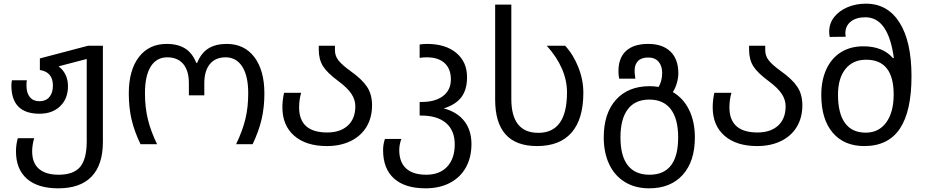

<svg xmlns="http://www.w3.org/2000/svg" viewBox="-20 -785 5041 1045"><path d="M67 39Q67 1 77 -33H166Q155 5 155 39Q155 102 192 134Q229 166 299 166Q381 166 416.5 123Q452 80 452 -16V-464L299 -424Q324 -405 337 -377.5Q350 -350 350 -316Q350 -248 307.5 -207Q265 -166 195 -166Q42 -166 42 -320Q42 -335 45 -348H126Q124 -336 124 -319Q124 -279 142.5 -256.5Q161 -234 195 -234Q229 -234 248.5 -256.5Q268 -279 268 -319Q268 -393 197 -404V-467L459 -536H540V-13Q540 112 478.5 176Q417 240 297 240Q186 240 126.5 188Q67 136 67 39Z M681 -276Q681 -403 736 -474.5Q791 -546 887 -546Q949 -546 988.5 -520.5Q1028 -495 1048 -443H1053Q1075 -497 1114.5 -521.5Q1154 -546 1214 -546Q1310 -546 1364.5 -474Q1419 -402 1419 -276Q1419 -201 1404 -136.5Q1389 -72 1355 0H1265Q1300 -73 1315.5 -137Q1331 -201 1331 -277Q1331 -372 1298.5 -422.5Q1266 -473 1208 -473Q1152 -473 1122 -436Q1092 -399 1092 -332V-266H1008V-332Q1008 -400 977.5 -436.5Q947 -473 890 -473Q832 -473 800.5 -423Q769 -373 769 -277Q769 -200 785 -135Q801 -70 835 0H745Q711 -70 696 -135Q681 -200 681 -276Z M1517 -201Q1517 -240 1526 -280H1619Q1608 -242 1608 -200Q1608 -133 1646 -98.5Q1684 -64 1761 -64Q1832 -64 1873 -101.5Q1914 -139 1914 -207Q1914 -242 1892.5 -274.5Q1871 -307 1821 -344Q1760 -389 1737.5 -425.5Q1715 -462 1715 -515V-536H1803V-511Q1803 -481 1822 -456.5Q1841 -432 1888 -398Q1949 -355 1977 -313.5Q2005 -272 2005 -212Q2005 -145 1975 -95Q1945 -45 1889 -17.5Q1833 10 1759 10Q1646 10 1581.5 -46Q1517 -102 1517 -201Z M2065 32Q2065 1 2075 -29H2165Q2160 -19 2156.5 -1.5Q2153 16 2153 31Q2153 98 2190.5 132Q2228 166 2300 166Q2373 166 2414 122Q2455 78 2455 1Q2455 -75 2407.5 -115.5Q2360 -156 2273 -156H2264V-230H2274Q2349 -230 2391.5 -262.5Q2434 -295 2434 -353Q2434 -410 2400 -441.5Q2366 -473 2303 -473Q2282 -473 2264 -470V-543Q2290 -546 2304 -546Q2405 -546 2463.5 -497Q2522 -448 2522 -365Q2522 -297 2491 -256Q2460 -215 2395 -195Q2468 -176 2507 -126Q2546 -76 2546 -1Q2546 72 2515.5 126.5Q2485 181 2428.5 210.5Q2372 240 2296 240Q2184 240 2124.5 186.5Q2065 133 2065 32Z M2675 -243V-760H2763V-246Q2763 -62 2910 -62Q3066 -62 3066 -282Q3066 -413 2956 -536H3056Q3101 -487 3128 -418.5Q3155 -350 3155 -280Q3155 -137 3091 -63.5Q3027 10 2903 10Q2675 10 2675 -243Z M3266 -37Q3266 -168 3332.5 -242Q3399 -316 3516 -316Q3537 -316 3565 -312Q3584 -346 3584 -388Q3584 -426 3564.5 -449Q3545 -472 3508 -472Q3471 -472 3452.5 -453Q3434 -434 3434 -401Q3434 -385 3438 -357H3350Q3346 -376 3346 -397Q3346 -470 3387.5 -508Q3429 -546 3508 -546Q3586 -546 3629 -504.5Q3672 -463 3672 -386Q3672 -361 3664 -333Q3656 -305 3642 -284Q3700 -250 3731 -186Q3762 -122 3762 -37Q3762 93 3696 166.5Q3630 240 3513 240Q3436 240 3380 205Q3324 170 3295 107.5Q3266 45 3266 -37ZM3671 -37Q3671 -138 3631 -190.5Q3591 -243 3514 -243Q3437 -243 3397 -190.5Q3357 -138 3357 -37Q3357 64 3397 115Q3437 166 3515 166Q3671 166 3671 -37Z M3859 -201Q3859 -240 3868 -280H3961Q3950 -242 3950 -200Q3950 -133 3988 -98.5Q4026 -64 4103 -64Q4174 -64 4215 -101.5Q4256 -139 4256 -207Q4256 -242 4234.5 -274.5Q4213 -307 4163 -344Q4102 -389 4079.5 -425.5Q4057 -462 4057 -515V-536H4145V-511Q4145 -481 4164 -456.5Q4183 -432 4230 -398Q4291 -355 4319 -313.5Q4347 -272 4347 -212Q4347 -145 4317 -95Q4287 -45 4231 -17.5Q4175 10 4101 10Q3988 10 3923.5 -46Q3859 -102 3859 -201Z M4450 -268Q4450 -349 4478 -409Q4506 -469 4557.5 -501Q4609 -533 4679 -533Q4784 -533 4840 -469H4845Q4815 -691 4690 -691Q4640 -691 4610.5 -667.5Q4581 -644 4581 -603Q4581 -597 4583 -585L4496 -584Q4493 -596 4493 -612Q4493 -658 4520.5 -692.5Q4548 -727 4593.5 -746Q4639 -765 4693 -765Q4811 -765 4876 -662Q4941 -559 4941 -370Q4941 -179 4877.5 -84.5Q4814 10 4684 10Q4574 10 4512 -63Q4450 -136 4450 -268ZM4844 -271Q4844 -460 4694 -460Q4622 -460 4581.5 -409.5Q4541 -359 4541 -269Q4541 -168 4579 -115.5Q4617 -63 4692 -63Q4763 -63 4803.5 -118.5Q4844 -174 4844 -271Z"/></svg>

Font: Noto Sans Georgian
Style: Regular
Weight: 400
Designer: Monotype Design team
Foundry: Monotype Imaging Inc.
Version: Version 1.000